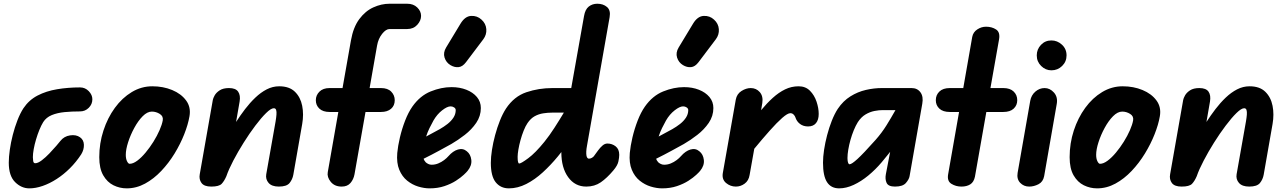

<svg xmlns="http://www.w3.org/2000/svg" viewBox="-20 -999 6882 1028"><path d="M137 9.5Q94.5 9.5 60.8 -24Q27 -57.5 27 -128Q27 -158.5 32.5 -197.2Q38 -236 48.5 -277Q59 -318 73.5 -355.2Q88 -392.5 105.5 -419.5Q135 -463.5 181.2 -487.5Q227.5 -511.5 285.8 -521.2Q344 -531 408.5 -531Q436 -531 455.2 -511Q474.5 -491 474.5 -467.5Q474.5 -441 455.2 -421.8Q436 -402.5 408.5 -402.5Q365 -402.5 326 -398.8Q287 -395 257.2 -382.8Q227.5 -370.5 211.5 -345.5Q201 -328.5 191 -304Q181 -279.5 173 -252.5Q165 -225.5 160.5 -200.5Q156 -175.5 156 -157.5Q156 -151.5 157.5 -138.2Q159 -125 168.5 -125Q183 -125 203.5 -140.5Q224 -156 244.8 -177.8Q265.5 -199.5 281.8 -218.5Q298 -237.5 303 -244Q323 -269.5 355.2 -274.2Q387.5 -279 408.5 -264Q428.5 -250 429.2 -223.8Q430 -197.5 415 -173Q388 -131.5 354.2 -98Q320.5 -64.5 283.2 -40.5Q246 -16.5 208.5 -3.5Q171 9.5 137 9.5Z M658.5 9.5Q621 9.5 587.5 -7Q554 -23.5 532.8 -60.2Q511.5 -97 511.5 -157.5Q511.5 -231.5 533.8 -299.8Q556 -368 595 -421.5Q634 -475 685.5 -506Q737 -537 795.5 -537Q853.5 -537 901.8 -517Q950 -497 976.5 -461Q1003 -425 994.5 -376.5Q987 -332.5 966.5 -280.5Q946 -228.5 914.8 -177.2Q883.5 -126 843.5 -83.8Q803.5 -41.5 756.8 -16Q710 9.5 658.5 9.5ZM653.5 -170Q653.5 -149 660.2 -135.5Q667 -122 674 -122Q692.5 -122 714.8 -138.5Q737 -155 759.5 -182Q782 -209 801.5 -240.2Q821 -271.5 834.2 -301.8Q847.5 -332 851.5 -355Q855 -377 835.2 -389.2Q815.5 -401.5 793 -401.5Q768.5 -401.5 744 -376.8Q719.5 -352 699 -314.2Q678.5 -276.5 666 -237.5Q653.5 -198.5 653.5 -170Z M1473 0Q1435 0 1418 -19.8Q1401 -39.5 1405.5 -66L1455.5 -348.5Q1459 -369 1460.2 -385Q1461.5 -401 1458.5 -410.2Q1455.5 -419.5 1446 -419.5Q1431 -419.5 1404.8 -393.8Q1378.5 -368 1347 -326.2Q1315.5 -284.5 1284.8 -235.5Q1254 -186.5 1229.2 -139.2Q1204.5 -92 1192 -55.5Q1181 -30 1167 -15Q1153 0 1111 0Q1073 0 1058.8 -19.5Q1044.5 -39 1049.5 -66L1119.5 -464Q1121 -473 1129.2 -488Q1137.5 -503 1156 -515.2Q1174.5 -527.5 1206 -527.5Q1242 -527.5 1255.2 -508Q1268.5 -488.5 1263 -455.5L1244 -346Q1266.5 -381 1292.2 -414.8Q1318 -448.5 1347 -476.2Q1376 -504 1408 -520.5Q1440 -537 1475 -537Q1529 -537 1559 -507.8Q1589 -478.5 1598 -432.5Q1607 -386.5 1598 -335L1550.5 -63.5Q1546 -38.5 1530.5 -19.2Q1515 0 1473 0Z M1809.5 0Q1771.5 0 1750.8 -25.5Q1730 -51 1735 -77.5L1791.5 -399.5H1744.5Q1709.5 -399.5 1690.2 -417.2Q1671 -435 1671 -462.5Q1671 -489 1690.2 -508.2Q1709.5 -527.5 1744.5 -527.5H1814L1859 -782.5Q1871.5 -853.5 1903.8 -896.8Q1936 -940 1979 -959.5Q2022 -979 2065.5 -979H2160Q2193.5 -979 2214 -959Q2234.5 -939 2234.5 -914Q2234.5 -888.5 2214 -866Q2193.5 -843.5 2160 -843.5H2065.5Q2046.5 -843.5 2026 -817.8Q2005.5 -792 1999 -755.5L1959 -527.5H2020Q2056 -527.5 2074.8 -508.2Q2093.5 -489 2093.5 -462.5Q2093.5 -433.5 2073.8 -416.5Q2054 -399.5 2020 -399.5H1937L1878 -65.5Q1873 -38.5 1856.5 -19.2Q1840 0 1809.5 0Z M2280 9.5Q2251 9.5 2219 -0.2Q2187 -10 2160 -31.8Q2133 -53.5 2117.8 -90Q2102.5 -126.5 2107 -180Q2110.5 -217.5 2121.2 -263.2Q2132 -309 2149 -353Q2166 -397 2188 -428.5Q2229 -486.5 2286 -509.5Q2343 -532.5 2397.5 -532.5Q2441.5 -532.5 2477 -518.5Q2512.5 -504.5 2533.5 -479.5Q2554.5 -454.5 2554.5 -420.5Q2554.5 -377.5 2529.8 -341.2Q2505 -305 2468.5 -276.8Q2432 -248.5 2396.5 -228Q2368.5 -212.5 2330.5 -191.8Q2292.5 -171 2248 -149Q2249 -145 2252 -140Q2255 -135 2259.5 -130Q2265 -125 2273.2 -121Q2281.5 -117 2291 -117Q2309.5 -117 2326.5 -124Q2343.5 -131 2357.8 -141.8Q2372 -152.5 2381 -163Q2405 -190.5 2432 -198.5Q2459 -206.5 2479.5 -189Q2500 -173 2503.5 -142.8Q2507 -112.5 2483.5 -84Q2479 -78 2463 -63Q2447 -48 2421 -31.2Q2395 -14.5 2359.5 -2.5Q2324 9.5 2280 9.5ZM2261.5 -268Q2273.5 -275 2293 -285Q2312.5 -295 2334.5 -307.5Q2356.5 -320 2376 -335.2Q2395.5 -350.5 2407.8 -369.2Q2420 -388 2420 -409.5Q2420 -418 2411.5 -423.8Q2403 -429.5 2392.5 -429.5Q2374.5 -429.5 2347.2 -408.2Q2320 -387 2301 -354Q2290.5 -335.5 2279.8 -313.5Q2269 -291.5 2261.5 -268ZM2391.5 -650.5Q2368.5 -664.5 2360.2 -690.8Q2352 -717 2368.5 -744.5L2445.5 -872Q2469.5 -912 2502.2 -913.8Q2535 -915.5 2558 -894Q2581.5 -873 2583.8 -843Q2586 -813 2567.5 -788.5L2475 -666Q2456.5 -641.5 2434.8 -639.5Q2413 -637.5 2391.5 -650.5Z M3119 0Q3058.5 0 3022 -50.5Q2985.5 -101 2985.5 -183.5V-185Q2980.5 -179 2976 -172.8Q2971.5 -166.5 2966.5 -161Q2929 -115.5 2886.5 -76.5Q2844 -37.5 2798 -14Q2752 9.5 2704.5 9.5Q2660.5 9.5 2634.2 -23Q2608 -55.5 2608 -127Q2608 -157.5 2614 -196.2Q2620 -235 2631 -275.8Q2642 -316.5 2656.8 -353.5Q2671.5 -390.5 2689 -417.5Q2732.5 -483 2798.5 -505.2Q2864.5 -527.5 2937.5 -527.5H3038.5L3107 -913Q3113 -948.5 3132.2 -963.8Q3151.5 -979 3178 -979Q3209.5 -979 3230 -961.5Q3250.5 -944 3244 -907L3123 -219.5Q3119.5 -201 3119 -187.8Q3118.5 -174.5 3120 -166Q3121.5 -157.5 3125 -153.5Q3128.5 -149.5 3133 -149.5Q3141.5 -149.5 3149 -154Q3156.5 -158.5 3159.5 -162.5L3182.5 -194Q3193.5 -209 3206 -219.8Q3218.5 -230.5 3232 -230.5Q3257 -230.5 3276.2 -215.5Q3295.5 -200.5 3295.5 -170Q3295.5 -156 3291 -134.5Q3286.5 -113 3264 -86.5Q3229.5 -45.5 3196.5 -22.8Q3163.5 0 3119 0ZM2751.5 -160Q2751.5 -156 2751.8 -147.2Q2752 -138.5 2754 -131Q2756 -123.5 2760 -123.5Q2770 -123.5 2808.2 -151.8Q2846.5 -180 2895 -240Q2922 -273.5 2948.2 -314.2Q2974.5 -355 2999 -396H2936.5Q2912.5 -396 2888.5 -392.2Q2864.5 -388.5 2843 -376.8Q2821.5 -365 2804.5 -340Q2793.5 -324 2783.8 -299.5Q2774 -275 2766.8 -248.5Q2759.5 -222 2755.5 -198.2Q2751.5 -174.5 2751.5 -160Z M3525 9.5Q3496 9.5 3464 -0.2Q3432 -10 3405 -31.8Q3378 -53.5 3362.8 -90Q3347.5 -126.5 3352 -180Q3355.5 -217.5 3366.2 -263.2Q3377 -309 3394 -353Q3411 -397 3433 -428.5Q3474 -486.5 3531 -509.5Q3588 -532.5 3642.5 -532.5Q3686.5 -532.5 3722 -518.5Q3757.5 -504.5 3778.5 -479.5Q3799.5 -454.5 3799.5 -420.5Q3799.5 -377.5 3774.8 -341.2Q3750 -305 3713.5 -276.8Q3677 -248.5 3641.5 -228Q3613.5 -212.5 3575.5 -191.8Q3537.5 -171 3493 -149Q3494 -145 3497 -140Q3500 -135 3504.5 -130Q3510 -125 3518.2 -121Q3526.5 -117 3536 -117Q3554.5 -117 3571.5 -124Q3588.5 -131 3602.8 -141.8Q3617 -152.5 3626 -163Q3650 -190.5 3677 -198.5Q3704 -206.5 3724.5 -189Q3745 -173 3748.5 -142.8Q3752 -112.5 3728.5 -84Q3724 -78 3708 -63Q3692 -48 3666 -31.2Q3640 -14.5 3604.5 -2.5Q3569 9.5 3525 9.5ZM3506.5 -268Q3518.5 -275 3538 -285Q3557.5 -295 3579.5 -307.5Q3601.5 -320 3621 -335.2Q3640.5 -350.5 3652.8 -369.2Q3665 -388 3665 -409.5Q3665 -418 3656.5 -423.8Q3648 -429.5 3637.5 -429.5Q3619.5 -429.5 3592.2 -408.2Q3565 -387 3546 -354Q3535.5 -335.5 3524.8 -313.5Q3514 -291.5 3506.5 -268ZM3636.5 -650.5Q3613.5 -664.5 3605.2 -690.8Q3597 -717 3613.5 -744.5L3690.5 -872Q3714.5 -912 3747.2 -913.8Q3780 -915.5 3803 -894Q3826.5 -873 3828.8 -843Q3831 -813 3812.5 -788.5L3720 -666Q3701.5 -641.5 3679.8 -639.5Q3658 -637.5 3636.5 -650.5Z M4306.5 -322Q4281 -322 4263.2 -335.5Q4245.5 -349 4238.5 -371Q4236.5 -378 4229.2 -385.5Q4222 -393 4211.5 -393Q4197 -393 4168.2 -367.8Q4139.5 -342.5 4101 -299.2Q4062.5 -256 4018.5 -202.5L3993.5 -62Q3988.5 -31.5 3967 -15.8Q3945.5 0 3920 0Q3890.5 0 3867.5 -19.2Q3844.5 -38.5 3850 -72L3919.5 -465.5Q3925 -496 3950 -511.8Q3975 -527.5 3999.5 -527.5Q4029 -527.5 4048 -505.8Q4067 -484 4061.5 -447.5L4055 -409Q4086 -446.5 4117.8 -475.2Q4149.5 -504 4183.5 -520.5Q4217.5 -537 4256 -537Q4293 -537 4316.8 -513Q4340.5 -489 4352 -454.5Q4363.5 -420 4363.5 -389Q4363.5 -357.5 4349 -339.8Q4334.5 -322 4306.5 -322Z M4473 9.5Q4429.5 9.5 4408 -23.8Q4386.5 -57 4386.5 -128Q4386.5 -158.5 4392.2 -196.8Q4398 -235 4408.5 -275.2Q4419 -315.5 4433.5 -352.2Q4448 -389 4465.5 -416Q4494.5 -459 4533.5 -483.2Q4572.5 -507.5 4616 -517.5Q4659.5 -527.5 4701 -527.5H4861Q4891.5 -527.5 4908.2 -504.8Q4925 -482 4918 -443.5L4850 -55.5Q4847 -38.5 4830.2 -19.2Q4813.5 0 4772 0Q4736 0 4727 -20Q4718 -40 4723 -66L4746 -186Q4742.5 -181.5 4733 -169.8Q4723.5 -158 4714 -146.5Q4704.5 -135 4700.5 -130Q4667.5 -91 4629 -59.2Q4590.5 -27.5 4550.5 -9Q4510.5 9.5 4473 9.5ZM4517.5 -152.5Q4517.5 -148.5 4518.2 -140.5Q4519 -132.5 4521.5 -126Q4524 -119.5 4529 -119.5Q4540 -119.5 4571 -147.8Q4602 -176 4668 -250Q4701.5 -288 4726.5 -328.2Q4751.5 -368.5 4774.5 -409.5H4706.5Q4686 -409.5 4661.8 -404.8Q4637.5 -400 4614.2 -386.2Q4591 -372.5 4573 -345Q4561.5 -326.5 4551.2 -301.5Q4541 -276.5 4533.5 -249.8Q4526 -223 4521.8 -197.8Q4517.5 -172.5 4517.5 -152.5Z M5127.5 0Q5098 0 5074 -14.8Q5050 -29.5 5056.5 -66L5115 -399.5H5065.5Q5029 -399.5 5009.8 -417.2Q4990.5 -435 4990.5 -462.5Q4990.5 -490.5 5009.8 -509Q5029 -527.5 5065.5 -527.5H5137.5L5185.5 -801.5Q5190.5 -827 5212.5 -841.5Q5234.5 -856 5259.5 -856Q5290.5 -856 5313.2 -841.2Q5336 -826.5 5329 -787.5L5283 -527.5H5352Q5388 -527.5 5407.2 -509Q5426.5 -490.5 5426.5 -462.5Q5426.5 -435 5407.2 -417.2Q5388 -399.5 5352 -399.5H5261L5200 -53Q5194 -24 5175 -12Q5156 0 5127.5 0Z M5490.5 0Q5461.5 0 5442.2 -20.2Q5423 -40.5 5428.5 -73.5L5496 -459Q5501.5 -489.5 5523.5 -508.5Q5545.5 -527.5 5573 -527.5Q5601.5 -527.5 5623 -503.5Q5644.5 -479.5 5638 -442.5L5570.5 -55.5Q5564.5 -25 5540 -12.5Q5515.5 0 5490.5 0ZM5531 -702.5Q5531 -735 5553.5 -758.8Q5576 -782.5 5609.5 -782.5Q5641 -782.5 5665.8 -759.8Q5690.5 -737 5690.5 -702.5Q5690.5 -669 5666.8 -645.8Q5643 -622.5 5609.5 -622.5Q5578 -622.5 5554.5 -645.8Q5531 -669 5531 -702.5Z M5854 9.5Q5816.5 9.5 5783 -7Q5749.5 -23.5 5728.2 -60.2Q5707 -97 5707 -157.5Q5707 -231.5 5729.2 -299.8Q5751.5 -368 5790.5 -421.5Q5829.5 -475 5881 -506Q5932.5 -537 5991 -537Q6049 -537 6097.2 -517Q6145.5 -497 6172 -461Q6198.5 -425 6190 -376.5Q6182.5 -332.5 6162 -280.5Q6141.5 -228.5 6110.2 -177.2Q6079 -126 6039 -83.8Q5999 -41.5 5952.2 -16Q5905.5 9.5 5854 9.5ZM5849 -170Q5849 -149 5855.8 -135.5Q5862.5 -122 5869.5 -122Q5888 -122 5910.2 -138.5Q5932.5 -155 5955 -182Q5977.5 -209 5997 -240.2Q6016.5 -271.5 6029.8 -301.8Q6043 -332 6047 -355Q6050.5 -377 6030.8 -389.2Q6011 -401.5 5988.5 -401.5Q5964 -401.5 5939.5 -376.8Q5915 -352 5894.5 -314.2Q5874 -276.5 5861.5 -237.5Q5849 -198.5 5849 -170Z M6668.5 0Q6630.5 0 6613.5 -19.8Q6596.5 -39.5 6601 -66L6651 -348.5Q6654.5 -369 6655.8 -385Q6657 -401 6654 -410.2Q6651 -419.5 6641.5 -419.5Q6626.5 -419.5 6600.2 -393.8Q6574 -368 6542.5 -326.2Q6511 -284.5 6480.2 -235.5Q6449.5 -186.5 6424.8 -139.2Q6400 -92 6387.5 -55.5Q6376.5 -30 6362.5 -15Q6348.5 0 6306.5 0Q6268.5 0 6254.2 -19.5Q6240 -39 6245 -66L6315 -464Q6316.5 -473 6324.8 -488Q6333 -503 6351.5 -515.2Q6370 -527.5 6401.5 -527.5Q6437.5 -527.5 6450.8 -508Q6464 -488.5 6458.5 -455.5L6439.5 -346Q6462 -381 6487.8 -414.8Q6513.5 -448.5 6542.5 -476.2Q6571.5 -504 6603.5 -520.5Q6635.5 -537 6670.5 -537Q6724.5 -537 6754.5 -507.8Q6784.5 -478.5 6793.5 -432.5Q6802.5 -386.5 6793.5 -335L6746 -63.5Q6741.5 -38.5 6726 -19.2Q6710.5 0 6668.5 0Z"/></svg>

Font: Edu QLD Hand
Style: Regular
Weight: 400
Designer: Tina and Corey Anderson, Eben Sorkin
Foundry: Sorkin Type Co.
Version: Version 2.000